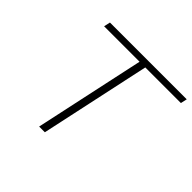

<svg xmlns="http://www.w3.org/2000/svg" viewBox="-157 -840 1022 1022"><g transform="rotate(45 354.0 -329.0)"><path d="M700 -622H432L298 0H255L389 -622H122L130 -658H708Z"/></g></svg>

Font: Ysabeau Light
Style: Italic
Weight: 300
Italic angle: -12°
Designer: Christian Thalmann (Catharsis Fonts)
Version: Version 0.003